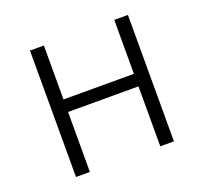

<svg xmlns="http://www.w3.org/2000/svg" viewBox="-98 -647 809 761"><g transform="rotate(-20 306.0 -266.5)"><path d="M99.6 0V-533.2H158.2V-305.7H455.1V-533.2H512.7V0H455.1V-252.9H158.2V0Z"/></g></svg>

Font: Taipei Sans TC Beta Light
Style: Regular
Weight: 300
Designer: JT Foundry
Foundry: JT Foundry
Version: Version 1.000